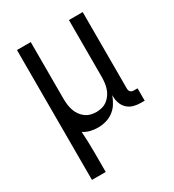

<svg xmlns="http://www.w3.org/2000/svg" viewBox="-178 -623 855 941"><g transform="rotate(-30 250.0 -152.5)"><path d="M64 215V-520H142V-200Q142 -183 144 -166.5Q146 -150 151 -134.5Q156 -119 165.5 -105Q175 -91 188 -81Q201 -71 217 -66.5Q233 -62 250 -62Q267 -62 283 -66.5Q299 -71 312 -81Q325 -91 334.5 -105Q344 -119 349 -134.5Q354 -150 356 -166.5Q358 -183 358 -200V-520H436V-87Q436 -82 437.5 -77Q439 -72 442.5 -68.5Q446 -65 451 -63.5Q456 -62 461 -62H482V8H461Q441 8 421.5 3Q402 -2 387 -15.5Q372 -29 365 -48Q358 -67 358 -87V-95Q350 -73 337.5 -53Q325 -33 306.5 -19Q288 -5 265 1.5Q242 8 219 8Q198 8 177 3Q156 -2 138 -14Q140 16 141 46.5Q142 77 142 107V215Z"/></g></svg>

Font: Iosevka Custom
Style: Regular
Weight: 400
Monospace: yes
Designer: Belleve Invis
Foundry: Belleve Invis
Version: Version 32.5.0; ttfautohint (v1.8.4)